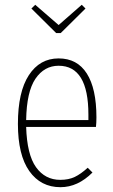

<svg xmlns="http://www.w3.org/2000/svg" viewBox="-20 -776 475 806"><path d="M234.9 -637.2H215.8L111.8 -740.2L127.9 -755.9L226.1 -670.9L323.2 -755.9L338.9 -740.2ZM384.8 -283.2Q384.8 -260.7 382.8 -243.2H89.8Q93.3 -127 131.3 -74Q169.4 -21 232.9 -21Q268.1 -21 293.7 -33.2Q319.3 -45.4 348.1 -71.8L368.2 -51.8Q306.6 9.8 233.9 9.8Q150.9 9.8 103 -57.9Q55.2 -125.5 55.2 -255.9Q55.2 -390.1 101.1 -460.4Q147 -530.8 226.1 -530.8Q304.2 -530.8 344.5 -467.3Q384.8 -403.8 384.8 -283.2ZM351.1 -272V-294.9Q351.1 -500 226.1 -500Q166 -500 128.9 -445.6Q91.8 -391.1 89.8 -272Z"/></svg>

Font: Fira Sans Compressed UltraLight
Style: Regular
Weight: 200
Width: 1
Designer: Carrois Corporate & Edenspiekermann AG
Foundry: Carrois Corporate GbR & Edenspiekermann AG
Version: Version 4.203;PS 004.203;hotconv 1.0.88;makeotf.lib2.5.64775